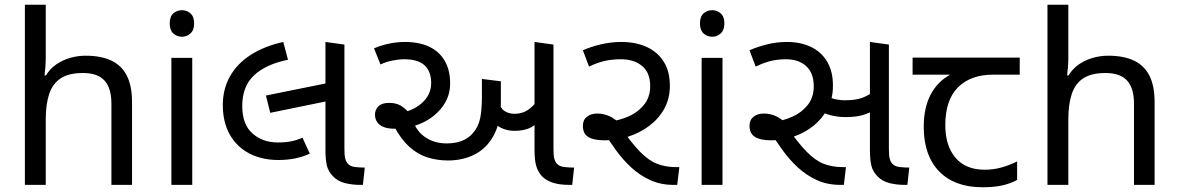

<svg xmlns="http://www.w3.org/2000/svg" viewBox="-20 -780 4972 810"><path d="M173 -537Q173 -518 171.5 -498Q170 -478 168 -462H174Q191 -490 217 -508Q243 -526 275 -535.5Q307 -545 341 -545Q406 -545 449.5 -524.5Q493 -504 515 -461Q537 -418 537 -349V0H450V-343Q450 -408 421 -440Q392 -472 330 -472Q270 -472 236 -449.5Q202 -427 187.5 -383.5Q173 -340 173 -277V0H85V-760H173Z M791 -536V0H703V-536ZM748 -737Q768 -737 783.5 -723.5Q799 -710 799 -681Q799 -653 783.5 -639Q768 -625 748 -625Q726 -625 711 -639Q696 -653 696 -681Q696 -710 711 -723.5Q726 -737 748 -737Z M1155 -105Q1084 -105 1031 -133Q978 -161 949 -213Q920 -265 920 -337Q920 -404 950 -457.5Q980 -511 1037 -548Q1094 -585 1175 -603L1195 -528Q1102 -509 1052 -462.5Q1002 -416 1002 -333Q1002 -255 1045 -217Q1088 -179 1152 -179Q1184 -179 1209 -184Q1234 -189 1256 -199L1287 -132Q1260 -119 1226.5 -112Q1193 -105 1155 -105ZM1120 -304 1102 -377 1369 -431V-355ZM1501 0Q1466 0 1435.5 -7.5Q1405 -15 1384 -37Q1365 -57 1359 -81.5Q1353 -106 1353 -148V-603L1433 -592V-152Q1433 -125 1436 -112.5Q1439 -100 1445 -92Q1456 -78 1477 -75.5Q1498 -73 1519 -73L1511 0Z M1870 -103Q1824 -103 1783 -116Q1742 -129 1707 -160.5Q1672 -192 1644 -245L1665 -303Q1721 -311 1760 -345.5Q1799 -380 1799 -430Q1799 -478 1771.5 -504Q1744 -530 1685 -530Q1663 -530 1635.5 -524.5Q1608 -519 1585 -508L1558 -576Q1582 -587 1617 -595Q1652 -603 1688 -603Q1749 -603 1791.5 -582.5Q1834 -562 1856.5 -523Q1879 -484 1879 -428Q1879 -373 1846.5 -329.5Q1814 -286 1761 -261.5Q1708 -237 1644 -237Q1617 -237 1599 -244Q1581 -251 1571.5 -264.5Q1562 -278 1562 -297Q1562 -317 1576.5 -331.5Q1591 -346 1621 -346Q1652 -346 1672 -333.5Q1692 -321 1714 -295L1728 -256Q1746 -217 1782 -196Q1818 -175 1864 -175Q1902 -175 1929 -186Q1956 -197 1973 -216Q1998 -244 2005.5 -280Q2013 -316 2013 -371V-447L2093 -437V-349Q2093 -267 2064.5 -212Q2036 -157 1985.5 -130Q1935 -103 1870 -103ZM2151 -228Q2126 -228 2102 -237Q2078 -246 2058 -269Q2038 -292 2024 -333L2082 -356Q2090 -324 2108 -312Q2126 -300 2150 -300Q2186 -300 2212 -319.5Q2238 -339 2260 -373L2277 -291Q2252 -261 2223.5 -244.5Q2195 -228 2151 -228ZM2383 0Q2340 0 2311.5 -9.5Q2283 -19 2266 -37Q2250 -54 2242.5 -79Q2235 -104 2235 -148V-603L2315 -592V-152Q2315 -125 2318 -112.5Q2321 -100 2327 -92Q2338 -78 2359.5 -75.5Q2381 -73 2402 -73L2394 0Z M2822 0Q2767 0 2722.5 -20.5Q2678 -41 2642.5 -74Q2607 -107 2578.5 -146.5Q2550 -186 2526 -225L2534 -265Q2579 -268 2622.5 -285Q2666 -302 2694.5 -335Q2723 -368 2723 -417Q2723 -473 2689 -501.5Q2655 -530 2599 -530Q2563 -530 2531.5 -523Q2500 -516 2465 -499L2439 -568Q2476 -584 2517.5 -593.5Q2559 -603 2601 -603Q2662 -603 2708 -582Q2754 -561 2780 -520Q2806 -479 2806 -418Q2806 -364 2782.5 -321.5Q2759 -279 2719 -249Q2679 -219 2630 -203.5Q2581 -188 2531 -188Q2485 -188 2462 -202Q2439 -216 2439 -249Q2439 -274 2456 -287.5Q2473 -301 2500 -301Q2526 -301 2551 -290Q2576 -279 2609 -246H2596Q2643 -178 2679.5 -140.5Q2716 -103 2752 -89Q2788 -75 2832 -75H2846L2837 0Z M3028 -536V0H2940V-536ZM2985 -737Q3005 -737 3020.5 -723.5Q3036 -710 3036 -681Q3036 -653 3020.5 -639Q3005 -625 2985 -625Q2963 -625 2948 -639Q2933 -653 2933 -681Q2933 -710 2948 -723.5Q2963 -737 2985 -737Z M3526 0Q3470 0 3425.5 -20.5Q3381 -41 3345.5 -74Q3310 -107 3281.5 -146.5Q3253 -186 3229 -225L3240 -265Q3283 -270 3322.5 -287.5Q3362 -305 3387.5 -337Q3413 -369 3413 -416Q3413 -472 3381 -501Q3349 -530 3296 -530Q3262 -530 3232.5 -523Q3203 -516 3168 -499L3142 -568Q3179 -584 3219 -593.5Q3259 -603 3299 -603Q3358 -603 3401.5 -582Q3445 -561 3469.5 -520Q3494 -479 3494 -418Q3494 -364 3471.5 -321.5Q3449 -279 3411.5 -249Q3374 -219 3327.5 -203.5Q3281 -188 3234 -188Q3188 -188 3165 -202.5Q3142 -217 3142 -249Q3142 -274 3159 -287.5Q3176 -301 3203 -301Q3229 -301 3253.5 -290Q3278 -279 3312 -246H3299Q3346 -178 3382.5 -140.5Q3419 -103 3455 -89Q3491 -75 3535 -75H3549L3540 0ZM3548 -286Q3515 -286 3483.5 -294Q3452 -302 3429 -318L3438 -389Q3459 -376 3486.5 -366.5Q3514 -357 3545 -357Q3589 -357 3616.5 -367Q3644 -377 3675 -400L3690 -329Q3661 -309 3629.5 -297.5Q3598 -286 3548 -286ZM3798 0Q3763 0 3732.5 -7.5Q3702 -15 3681 -37Q3662 -57 3656 -81.5Q3650 -106 3650 -148V-603L3730 -592V-152Q3730 -125 3733 -112.5Q3736 -100 3742 -92Q3753 -78 3774 -75.5Q3795 -73 3816 -73L3808 0Z M4125 10Q4007 10 3942 -57Q3877 -124 3877 -245Q3877 -325 3906 -380.5Q3935 -436 3989 -465H3830V-537H4282V-465H4169Q4075 -465 4021.5 -411.5Q3968 -358 3968 -252Q3968 -165 4011 -114.5Q4054 -64 4134 -64Q4171 -64 4205 -73.5Q4239 -83 4271 -99V-21Q4242 -5 4207 2.5Q4172 10 4125 10Z M4487 -537Q4487 -518 4485.5 -498Q4484 -478 4482 -462H4488Q4505 -490 4531 -508Q4557 -526 4589 -535.5Q4621 -545 4655 -545Q4720 -545 4763.5 -524.5Q4807 -504 4829 -461Q4851 -418 4851 -349V0H4764V-343Q4764 -408 4735 -440Q4706 -472 4644 -472Q4584 -472 4550 -449.5Q4516 -427 4501.5 -383.5Q4487 -340 4487 -277V0H4399V-760H4487Z"/></svg>

Font: guzrati25
Style: Book
Weight: 400
Designer: Jelle Bosma - Monotype Design Team, Universal Thirst
Foundry: Monotype Imaging Inc.
Version: Version 2.106